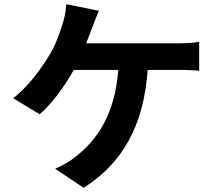

<svg xmlns="http://www.w3.org/2000/svg" viewBox="-20 -834 1040 909"><path d="M388 -629C399 -655 408 -681 416 -702C424 -723 437 -758 448 -783L294 -814C292 -780 284 -742 273 -711C261 -673 243 -621 215 -575C177 -512 113 -422 42 -369L168 -293C228 -345 289 -430 329 -503H540C524 -294 441 -171 336 -91C313 -71 277 -50 241 -35L376 55C557 -59 661 -237 679 -503H819C842 -503 886 -503 923 -499V-636C890 -630 845 -629 819 -629Z"/></svg>

Font: Source Han Sans Old Style Bold
Style: Regular
Weight: 700
Designer: Ryoko NISHIZUKA (kana & ideographs); Paul D. Hunt (Latin, Greek & Cyrillic); Wenlong ZHANG (bopomofo); Sandoll Communica
Foundry: Adobe Systems Incorporated
Version: Version 1.004;PS 1.004;hotconv 1.0.81;makeotf.lib2.5.63406